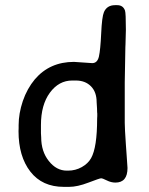

<svg xmlns="http://www.w3.org/2000/svg" viewBox="-20 -730 579 744"><path d="M138.7 -245.6V-213.4Q139.6 -203.6 139.6 -198.2Q139.6 -143.1 169.2 -106Q198.7 -68.8 238.8 -68.8H243.7Q272.5 -68.8 296.9 -82.5Q321.3 -96.2 333 -117.2Q356.4 -158.7 356.4 -270.5L356.9 -280.3V-290L356.4 -294.9L356 -309.6L354.5 -334Q354.5 -373.5 332.3 -395.8Q310.1 -418 273.9 -418H259.8Q208 -418 173.3 -370.8Q138.7 -323.7 138.7 -245.6ZM474.1 -79.1Q474.1 -22.5 427.2 -22.5Q410.6 -22.5 394 -30.8Q377.4 -39.1 371.8 -39.1Q366.2 -39.1 323 -22.5Q279.8 -5.9 248 -5.9H227.1Q143.6 -5.9 97.7 -64.9Q51.8 -124 51.8 -221.7L52.2 -233.4V-245.1Q52.2 -290 68.4 -338.4Q85 -386.7 115.2 -422.9Q172.9 -490.2 266.6 -490.2L337.4 -485.4Q357.4 -485.4 363.3 -511Q369.1 -536.6 372.1 -600.8Q375 -665 382.8 -683.1Q394.5 -710 425.8 -710H434.1Q457 -710 464.4 -689Q467.8 -679.2 467.8 -614.3L466.3 -558.1L465.8 -546.9L463.4 -410.6V-253.9Q463.4 -232.9 467.8 -169.9L470.7 -128.9Q474.1 -81.1 474.1 -79.1Z"/></svg>

Font: Averia Sans Libre
Style: Regular
Weight: 400
Version: Version 1.002